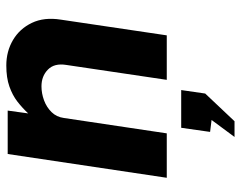

<svg xmlns="http://www.w3.org/2000/svg" viewBox="-99 -463 782 624"><g transform="rotate(-90 292.0 -151.0)"><path d="M26.2 0 103.5 -517H244.6L235.4 -450.3Q253 -469.3 273.9 -485.5Q294.7 -501.6 323 -511.5Q351.2 -521.5 391.1 -521.5Q437.1 -521.5 473.9 -499.8Q510.7 -478.1 529.7 -438.3Q548.7 -398.6 540.2 -344.6L489.1 0H344.5L393 -326.8Q399.2 -365.3 377.9 -386.2Q356.6 -407.2 323.4 -407.2Q300.5 -407.2 277.9 -398.9Q255.4 -390.5 239.6 -374.4Q223.8 -358.3 220.6 -334.6L170.6 0ZM158.9 220.2 214.1 145.6 175.3 140.8 188.7 46.9H311.3L300 124.9L210 220.2Z"/></g></svg>

Font: Public Sans Thin
Style: Italic
Weight: 100
Italic angle: -8°
Designer: The Public Sans project authors (U.S. Web Design System). Libre Franklin designed by Pablo Impallari and Rodrigo Fuenzal
Version: Version 2.000